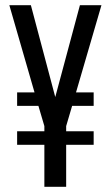

<svg xmlns="http://www.w3.org/2000/svg" viewBox="-20 -720 428 740"><path d="M99 -700 193 -346 288 -700H371L273 -364H341V-312H258L235 -234V-214H341V-162H235V0H151V-162H46V-214H151V-234L128 -312H46V-364H113L16 -700Z"/></svg>

Font: Pathway Gothic One
Style: Regular
Weight: 400
Version: Version 1.003; ttfautohint (v1.8.4.7-5d5b);gftools[0.9.26]